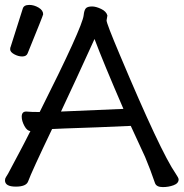

<svg xmlns="http://www.w3.org/2000/svg" viewBox="-27 -743 744 778"><path d="M63 -514.2Q46.9 -514.2 30.5 -523.2Q14.2 -532.2 14.2 -543Q14.2 -550.8 16.1 -553.2L64.9 -707Q68.8 -723.1 91.8 -723.1Q110.8 -723.1 129.4 -712.2Q147.9 -701.2 147.9 -685.1Q147.9 -681.2 85 -526.9Q80.1 -514.2 63 -514.2ZM220.2 -291 473.1 -301.8Q391.1 -491.2 356 -585Q277.8 -413.1 220.2 -291ZM632.8 15.1Q606.9 15.1 601.1 -1Q582 -57.1 561 -106.9L502.9 -232.9L367.2 -227.1Q193.8 -221.2 184.1 -220.2Q101.1 -46.9 86.9 -7.8Q79.1 13.2 37.1 13.2Q-6.8 13.2 -6.8 -12.2Q-6.8 -20 -2.4 -26.1Q2 -32.2 5.9 -39.6Q9.8 -46.9 19.3 -64.9Q28.8 -83 48.3 -119.4Q67.9 -155.8 96.2 -211.9H98.1Q83 -211.9 72 -232.4Q61 -252.9 61 -270Q61 -291 79.1 -291Q98.1 -289.1 133.8 -289.1Q307.1 -633.8 312 -681.2Q314 -701.2 320.6 -709Q327.1 -716.8 346.2 -716.8Q361.8 -716.8 382.8 -706.8Q403.8 -696.8 408.2 -680.2L404.8 -660.2Q404.8 -647.9 458 -522Q624 -127 685.1 -39.1Q696.8 -22 696.8 -16.1Q696.8 0 676.3 7.6Q655.8 15.1 632.8 15.1Z"/></svg>

Font: LXGW WenKai Screen
Style: Regular
Weight: 400
Designer: LXGW / Fontworks Inc.
Foundry: LXGW / Fontworks Inc.
Version: Version 1.510;January 18,2025